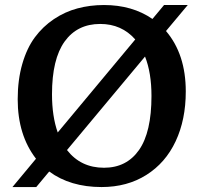

<svg xmlns="http://www.w3.org/2000/svg" viewBox="-20 -734 815 768"><path d="M731 -713.9 644 -609.9Q723.1 -517.1 723.1 -368.2Q723.1 -255.4 682.6 -168.9Q642.1 -82.5 565.4 -34.2Q488.8 14.2 386.2 14.2Q261.2 14.2 176.8 -47.9L125 14.2H29.8L124 -99.1Q50.8 -193.8 50.8 -336.9Q50.8 -414.6 69.1 -478Q87.4 -541.5 119.4 -584.7Q151.4 -627.9 195.6 -657.5Q239.7 -687 289.8 -700.4Q339.8 -713.9 396 -713.9Q508.8 -713.9 589.8 -658.2L636.2 -713.9ZM188 -356.9Q188 -269 210.9 -204.1L521 -576.2Q466.3 -638.2 380.9 -638.2Q289.1 -638.2 238.5 -567.9Q188 -497.6 188 -356.9ZM585.9 -350.1Q585.9 -442.9 560.1 -507.8L248 -133.8Q303.2 -63 396 -63Q486.3 -63 536.1 -134Q585.9 -205.1 585.9 -350.1Z"/></svg>

Font: Literata Book SemiBold
Style: Regular
Weight: 600
Designer: Latin by Veronika Burian and Jose Scaglione. Greek by Irene Vlachou. Cyrillic by Vera Evstafieva
Foundry: TypeTogether
Version: Version 2.003;PS 002.003;hotconv 1.0.88;makeotf.lib2.5.64775